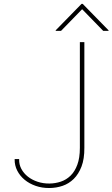

<svg xmlns="http://www.w3.org/2000/svg" viewBox="-20 -940 568 970"><path d="M53.6 0ZM230.1 9.9Q192.8 10.3 160.5 -0.9Q128.2 -12.1 104.4 -31.8Q80.6 -51.5 67.1 -77.9Q53.6 -104.4 54 -134.6V-136.4H76.7V-134.6Q76 -109 87.9 -86.6Q99.8 -64.3 120.7 -47.8Q141.7 -31.2 169.9 -21.8Q198.2 -12.4 230.1 -12.8Q259.6 -13.1 287.3 -22.4Q315 -31.6 336.5 -52.6Q358 -73.5 370.7 -108Q383.5 -142.4 383.5 -193.2V-727.3H406.2V-193.2Q406.6 -137.4 391.9 -98.9Q377.1 -60.4 352.6 -36.2Q328.1 -12.1 296.3 -1.2Q264.6 9.6 230.1 9.9ZM501.4 -784.1 394.9 -893.5 288.4 -784.1H261.4V-786.9L392 -920.5H397.7L528.4 -786.9V-784.1Z"/></svg>

Font: Linik Sans Thin
Style: Regular
Weight: 100
Designer: Fonts by Rasmus Andersson / Changes by Cristiano Sobral with parts from Marc Monis
Foundry: rsms
Version: Version 3.020; ttfautohint (v1.6)